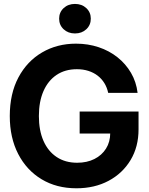

<svg xmlns="http://www.w3.org/2000/svg" viewBox="-20 -966 776 997"><path d="M376.7 11.7Q273.7 11.7 195.9 -35.2Q118 -82.1 74.4 -166.6Q30.8 -251 30.8 -363.3Q30.8 -479.7 75.7 -564Q120.7 -648.3 198.7 -693.8Q276.6 -739.3 374.6 -739.3Q437.2 -739.3 492.2 -720.9Q547.2 -702.6 590 -668.6Q632.8 -634.6 660.2 -587.8Q687.6 -541.1 694.5 -483.7H541.8Q535.9 -511.7 522 -534.3Q508.1 -556.9 487.1 -573.1Q466 -589.3 438.9 -597.9Q411.8 -606.6 379.1 -606.6Q317.9 -606.6 273.7 -576.9Q229.5 -547.2 205.7 -492.8Q181.9 -438.3 181.9 -363.3Q181.9 -288.7 205.8 -234.4Q229.7 -180.1 274.4 -150.5Q319 -120.9 380.7 -120.9Q431.7 -120.9 470.3 -140.4Q508.9 -159.8 530.6 -194.5Q552.4 -229.2 552.4 -275.2L588.1 -272.5H393.6V-386.7H699.4V-293.9Q699.4 -203.6 658 -134.8Q616.6 -65.9 543.9 -27.1Q471.3 11.7 376.7 11.7ZM369.3 -792.3Q333.8 -792.3 310.4 -814.1Q287.1 -836 287.1 -869.1Q287.1 -902.1 310.4 -923.9Q333.8 -945.6 369.3 -945.6Q404.9 -945.6 428.2 -923.9Q451.5 -902.1 451.5 -869.1Q451.5 -836 428.2 -814.1Q404.9 -792.3 369.3 -792.3Z"/></svg>

Font: Inter Khmer Looped
Style: Regular
Weight: 400
Designer: Rasmus Andersson, Sovichet Tep
Foundry: Anagata Design
Version: Version 1.000